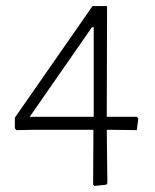

<svg xmlns="http://www.w3.org/2000/svg" viewBox="-20 -515 510 633"><path d="M333 -495 332 -130H431L436 -124L431 -86L349 -87H332L334 89L330 94L291 98L287 93L288 -87H88L34 -86L29 -92V-127L285 -495ZM78 -130H289V-425H283Z"/></svg>

Font: Alegreya Sans SC Light
Style: Regular
Weight: 300
Designer: Juan Pablo del Peral
Foundry: Huerta Tipografica
Version: Version 2.007